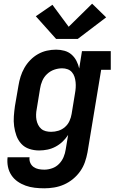

<svg xmlns="http://www.w3.org/2000/svg" viewBox="-20 -807 640 1040"><path d="M220 213Q194 213 168 210Q142 207 118.5 198.5Q95 190 75 176Q55 162 41.5 141.5Q28 121 23 96Q18 71 21 45H140Q138 61 144 75Q150 89 162 97.5Q174 106 189 109Q204 112 220 112Q241 112 262.5 104.5Q284 97 300 80.5Q316 64 324.5 43.5Q333 23 336 2L349 -76Q336 -56 318.5 -39.5Q301 -23 280 -12Q259 -1 236.5 3.5Q214 8 192 8Q164 8 138.5 -0.5Q113 -9 95.5 -28Q78 -47 69 -72Q60 -97 56.5 -123.5Q53 -150 55 -177.5Q57 -205 61 -233L80 -343Q84 -368 91.5 -392Q99 -416 112 -439Q125 -462 144 -481.5Q163 -501 186 -514Q209 -527 234 -532.5Q259 -538 284 -538Q307 -538 329 -532Q351 -526 367.5 -511.5Q384 -497 394 -477.5Q404 -458 409 -436L424 -530H580V-429H528L454 18Q449 45 440 71Q431 97 414.5 120.5Q398 144 375.5 162.5Q353 181 327 192.5Q301 204 273.5 208.5Q246 213 220 213ZM257 -93Q277 -93 296.5 -99Q316 -105 332 -119Q348 -133 356.5 -152Q365 -171 368 -190L386 -300Q389 -316 390 -331.5Q391 -347 389.5 -362Q388 -377 383.5 -391Q379 -405 369.5 -416Q360 -427 346 -432Q332 -437 317 -437Q295 -437 273.5 -429.5Q252 -422 235 -406Q218 -390 209 -369Q200 -348 197 -327L179 -217Q176 -202 175.5 -187Q175 -172 177.5 -158Q180 -144 186.5 -131Q193 -118 203.5 -109Q214 -100 228 -96.5Q242 -93 257 -93ZM401 -596H284L174 -719L264 -781L352 -662L479 -787L555 -713Z"/></svg>

Font: Iosevka Slab Extended
Style: Bold Italic
Weight: 700
Width: 7
Italic angle: -9°
Monospace: yes
Designer: Belleve Invis
Foundry: Belleve Invis
Version: Version 11.1.0; ttfautohint (v1.8.3)